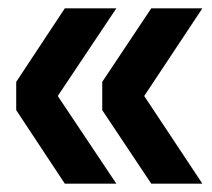

<svg xmlns="http://www.w3.org/2000/svg" viewBox="-20 -521 511 462"><path d="M226 -256V-324L344 -501H467L327 -290L467 -79H344ZM136 -79 19 -256V-324L136 -501H260L119 -290L260 -79Z"/></svg>

Font: Radio Canada Big Medium
Style: Regular
Weight: 500
Designer: Étienne Aubert Bonn
Foundry: Coppers and Brasses
Version: Version 1.001